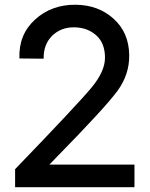

<svg xmlns="http://www.w3.org/2000/svg" viewBox="-20 -781 624 801"><path d="M43 -75.2Q308.1 -350.1 363 -417Q418 -483.9 418 -540Q418 -601.1 381.6 -633.5Q345.2 -666 291 -667Q234.9 -668 198 -632.1Q161.1 -596.2 162.1 -536.1L61 -537.1Q57.1 -636.2 126 -699.2Q194.8 -762.2 295.9 -761.2Q390.1 -760.3 453.6 -703.1Q517.1 -646 519 -553.2Q521 -471.2 469.5 -401.1Q418 -331.1 212.9 -122.1Q194.8 -103 186 -94.2H541V0H43Z"/></svg>

Font: Oakes Grotesk
Style: Medium Italic
Weight: 500
Designer: Samuel Oakes
Foundry: Samuel Oakes
Version: Version 1.0 | wf-rip DC20170320